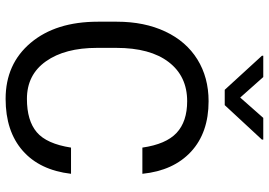

<svg xmlns="http://www.w3.org/2000/svg" viewBox="-158 -799 967 691"><g transform="rotate(90 325.5 -453.5)"><path d="M605.5 -225.6Q592.3 -112.8 522.2 -51.5Q452.1 9.8 335.9 9.8Q210 9.8 134 -80.6Q58.1 -170.9 58.1 -322.3V-390.6Q58.1 -489.7 93.5 -564.9Q128.9 -640.1 193.8 -680.4Q258.8 -720.7 344.2 -720.7Q457.5 -720.7 525.9 -657.5Q594.2 -594.2 605.5 -482.4H511.2Q499 -567.4 458.3 -605.5Q417.5 -643.6 344.2 -643.6Q254.4 -643.6 203.4 -577.1Q152.3 -510.7 152.3 -388.2V-319.3Q152.3 -203.6 200.7 -135.3Q249 -66.9 335.9 -66.9Q414.1 -66.9 455.8 -102.3Q497.6 -137.7 511.2 -225.6ZM331.1 -834.5 404.3 -917.5H482.4V-912.6L358.4 -778.8H303.2L180.7 -912.6V-917.5H257.3Z"/></g></svg>

Font: Roboto
Style: Regular
Weight: 400
Designer: Google
Version: Version 2.001047; 2015